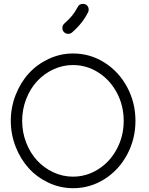

<svg xmlns="http://www.w3.org/2000/svg" viewBox="-20 -946 777 998"><path d="M355 -777.8 354 -776.9Q345.7 -770 335 -770Q320.3 -770 311 -780.8Q304.2 -789.1 304.2 -799.8Q304.2 -814.9 314.9 -824.2Q359.4 -861.8 383.8 -909.2Q391.1 -925.8 411.1 -925.8Q424.8 -925.8 432.9 -917.2Q440.9 -908.7 440.9 -896Q440.9 -888.7 438 -882.8Q409.7 -825.2 355 -777.8ZM359.9 -668Q448.7 -668 523.4 -620.6Q598.1 -573.2 641.1 -492.7Q684.1 -412.1 684.1 -317.9Q684.1 -223.6 641.1 -143.1Q598.1 -62.5 523.4 -15.1Q448.7 32.2 359.9 32.2Q293.5 32.2 233.2 4.2Q172.9 -23.9 129.9 -71Q86.9 -118.2 61.5 -182.9Q36.1 -247.6 36.1 -317.9Q36.1 -388.2 61.5 -452.9Q86.9 -517.6 129.9 -564.7Q172.9 -611.8 233.2 -639.9Q293.5 -668 359.9 -668ZM358.9 -607.9Q305.7 -607.9 257.1 -585.2Q208.5 -562.5 172.9 -523.9Q137.2 -485.4 116.2 -431.4Q95.2 -377.4 95.2 -317.9Q95.2 -258.3 116.2 -204.3Q137.2 -150.4 172.9 -111.8Q208.5 -73.2 257.1 -50.5Q305.7 -27.8 358.9 -27.8Q430.2 -27.8 490.7 -66.2Q551.3 -104.5 587.2 -171.4Q623 -238.3 623 -317.9Q623 -397.5 587.2 -464.4Q551.3 -531.2 490.7 -569.6Q430.2 -607.9 358.9 -607.9Z"/></svg>

Font: Beon
Style: Regular
Weight: 400
Designer: BSozoo
Foundry: BSozoo
Version: Version 1.001;PS 001.001;hotconv 1.0.70;makeotf.lib2.5.58329